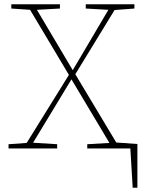

<svg xmlns="http://www.w3.org/2000/svg" viewBox="-20 -696 677 900"><path d="M33 -656V-676H261V-656L153 -650L321 -367L488 -650L382 -656V-676H610V-656L517 -649L333 -348L525 -28L624 -21V184H602L591 0H389V-20L493 -26L315 -324L135 -27L248 -20V0H20V-20L105 -26L303 -345L121 -650Z"/></svg>

Font: Source Serif 4 ExtraLight
Style: Regular
Weight: 200
Designer: Frank Grießhammer
Foundry: Adobe
Version: Version 4.005;hotconv 1.1.0;makeotfexe 2.6.0